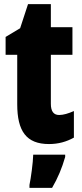

<svg xmlns="http://www.w3.org/2000/svg" viewBox="-20 -684 394 925"><path d="M265 -130C238 -130 225 -148 225 -184V-420H329V-553H225V-664H115L77 -548L7 -506V-420H63V-182C63 -52 107 10 216 10C261 10 300 -1 336 -21V-149C309 -137 285 -130 265 -130ZM294 72V61H140C139 101 129 173 122 207V221H231C258 175 279 125 294 72Z"/></svg>

Font: Noto Sans Armenian ExtraCondensed Black
Style: Regular
Weight: 900
Width: 2
Designer: Monotype Design Team
Foundry: Monotype Imaging Inc.
Version: Version 2.008